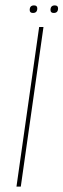

<svg xmlns="http://www.w3.org/2000/svg" viewBox="-20 -691 235 711"><path d="M41 0 125 -591H141L57 0ZM179 -643Q167 -643 167 -654Q167 -671 183 -671Q195 -671 195 -660Q195 -643 179 -643ZM102 -643Q90 -643 90 -654Q90 -671 106 -671Q118 -671 118 -660Q118 -643 102 -643Z"/></svg>

Font: Alumni Sans Pinstripe
Style: Italic
Weight: 400
Italic angle: -8°
Designer: Robert E. Leuschke
Foundry: Robert E. Leuschke
Version: Version 1.010; ttfautohint (v1.8.4.7-5d5b)